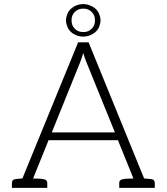

<svg xmlns="http://www.w3.org/2000/svg" viewBox="-20 -914 811 934"><path d="M714 -43 681 -46 411 -708H360L89 -46L57 -43C44 -42 38 -35 38 -23V0H70H91H109H116H210V-23C210 -36 202 -42 187 -43C186 -43 184 -44 181 -44C178 -44 174 -45 167 -45C160 -45 151 -45 141 -46L211 -219L216 -232H554L559 -219L629 -46C619 -45 611 -45 604 -45C597 -45 592 -44 589 -44C586 -44 584 -43 583 -43C568 -42 560 -36 560 -23V0H654H661H680H700H733V-23C733 -35 727 -42 714 -43ZM371 -614C373 -620 376 -627 378 -634C380 -641 383 -648 385 -656C387 -648 390 -641 392 -634C394 -627 397 -621 399 -615L539 -270H232ZM301 -815C301 -803 304 -793 308 -783C312 -773 318 -765 326 -758C333 -751 342 -746 352 -742C362 -738 374 -736 385 -736C396 -736 407 -738 417 -742C427 -746 436 -751 444 -758C452 -765 458 -773 462 -783C466 -793 469 -803 469 -815C469 -826 466 -837 462 -847C458 -857 452 -865 444 -872C436 -879 427 -884 417 -888C407 -892 396 -894 385 -894C374 -894 362 -892 352 -888C342 -884 334 -879 326 -872C318 -865 312 -857 308 -847C304 -837 301 -826 301 -815ZM328 -815C328 -832 333 -845 344 -856C355 -867 368 -872 385 -872C402 -872 415 -867 426 -856C437 -845 442 -832 442 -815C442 -798 437 -785 426 -774C415 -763 402 -758 385 -758C368 -758 355 -763 344 -774C333 -785 328 -798 328 -815Z"/></svg>

Font: SVN-Aleo
Style: Light
Weight: 300
Designer: Alessio Laiso
Version: Version 1.2.2